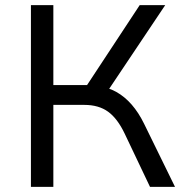

<svg xmlns="http://www.w3.org/2000/svg" viewBox="-20 -725 715 745"><path d="M100 0V-705H187V-395H330L306 -377L522 -705H621L392 -363L357 -391Q398 -387 431 -368.5Q464 -350 491 -319Q518 -288 539 -245L659 0H562L464 -206Q436 -265 399.5 -291.5Q363 -318 307 -318H187V0Z"/></svg>

Font: Nunito Sans 9pt
Style: Regular
Weight: 400
Version: Version 3.101;gftools[0.9.27]